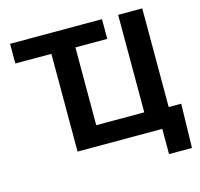

<svg xmlns="http://www.w3.org/2000/svg" viewBox="-123 -861 1196 1149"><g transform="rotate(-15 475.5 -286.0)"><path d="M36.6 -605.5V-727.5H606V-605.5H408.7V-123.5H706.1V-727.5H855.5V-116.2H933.1L926.8 156.2H784.7V0H259.8V-605.5Z"/></g></svg>

Font: Inter
Style: Bold
Weight: 700
Designer: Rasmus Andersson
Foundry: rsms
Version: Version 4.001;git-9221beed3